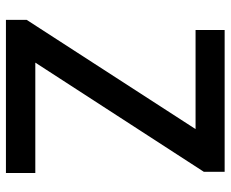

<svg xmlns="http://www.w3.org/2000/svg" viewBox="-85 -692 777 647"><g transform="rotate(90 303.5 -368.5)"><path d="M47 0V-70L415 -639H81V-737H559V-667L191 -99H563V0Z"/></g></svg>

Font: Noto Sans TC Thin Medium
Style: Regular
Weight: 500
Version: Version 2.004-H2;hotconv 1.0.118;makeotfexe 2.5.65603